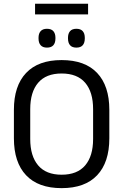

<svg xmlns="http://www.w3.org/2000/svg" viewBox="-20 -962 638 994"><path d="M161.5 -887.5V-942.5H436V-887.5ZM299 12Q178 12 115 -54.8Q52 -121.5 52 -246V-393.5Q52 -517.5 115 -584.2Q178 -651 299 -651Q420 -651 483 -584.2Q546 -517.5 546 -393.5V-246Q546 -121.5 483 -54.8Q420 12 299 12ZM299 -57.5Q380 -57.5 421 -105.8Q462 -154 462 -242.5V-397Q462 -485.5 421 -533.5Q380 -581.5 299 -581.5Q218.5 -581.5 177.5 -533.5Q136.5 -485.5 136.5 -397V-242.5Q136.5 -154 177.5 -105.8Q218.5 -57.5 299 -57.5ZM223 -715.5Q201.5 -715.5 190.5 -727.8Q179.5 -740 179.5 -763V-766.5Q179.5 -788.5 190.5 -800.8Q201.5 -813 223 -813Q245.5 -813 256.2 -800.8Q267 -788.5 267 -766.5V-763Q267 -740 256.2 -727.8Q245.5 -715.5 223 -715.5ZM375.5 -715.5Q353.5 -715.5 342.8 -727.8Q332 -740 332 -763V-766.5Q332 -788.5 342.8 -800.8Q353.5 -813 375.5 -813Q397.5 -813 408.2 -800.8Q419 -788.5 419 -766.5V-763Q419 -740 408.2 -727.8Q397.5 -715.5 375.5 -715.5Z"/></svg>

Font: Anek Latin
Style: Regular
Weight: 400
Designer: Yesha Goshar
Foundry: Ek Type
Version: Version 1.003